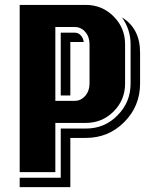

<svg xmlns="http://www.w3.org/2000/svg" viewBox="-20 -500 590 781"><path d="M549.8 -286.1V-160.2Q549.8 -67.9 484.9 -2.9Q420.9 61 329.1 61H266.1V261.2H60.1V223.1H227.1V22.9H329.1Q405.8 22.9 458 -30.8Q511.2 -84 511.2 -160.2V-319.8Q511.2 -379.9 476.1 -429.2Q549.8 -384.3 549.8 -286.1ZM488.8 -160.2Q488.8 -93.3 442.1 -46.6Q395.5 0 329.1 0H205.1V200.2H60.1V-480H329.1Q395.5 -480 442.1 -433.3Q488.8 -386.7 488.8 -319.8ZM344.2 -160.2V-319.8Q344.2 -350.1 326.9 -370.1Q309.6 -390.1 284.2 -390.1H205.1V-89.8H284.2Q309.1 -89.8 326.7 -110.1Q344.2 -130.4 344.2 -160.2ZM320.8 -329.1H266.1V-111.8H227.1V-367.2H284.2Q298.3 -367.2 308.3 -356.4Q318.4 -345.7 320.8 -329.1Z"/></svg>

Font: Laconic
Style: Shadow
Weight: 900
Width: 6
Designer: Robby Woodard
Version: Version 1.000